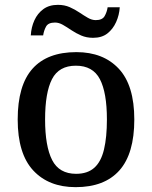

<svg xmlns="http://www.w3.org/2000/svg" viewBox="-20 -762 627 792"><path d="M292 10Q181 10 117 -59Q53 -128 53 -269Q53 -410 114 -478.5Q175 -547 295 -547Q406 -547 470 -478.5Q534 -410 534 -269Q534 -128 472.5 -59Q411 10 292 10ZM294 -45Q341 -45 369 -70Q397 -95 409 -145.5Q421 -196 421 -269Q421 -380 392 -435.5Q363 -491 293 -491Q223 -491 194.5 -435.5Q166 -380 166 -269Q166 -159 195 -102Q224 -45 294 -45ZM364 -606Q337 -606 315 -615.5Q293 -625 274.5 -637.5Q256 -650 239.5 -659.5Q223 -669 207 -669Q179 -669 170 -652.5Q161 -636 158 -616H107Q109 -650 122 -678.5Q135 -707 159 -724.5Q183 -742 219 -742Q246 -742 267.5 -732.5Q289 -723 307.5 -710.5Q326 -698 342.5 -688.5Q359 -679 375 -679Q402 -679 411.5 -695.5Q421 -712 424 -732H474Q472 -700 459 -671Q446 -642 423 -624Q400 -606 364 -606Z"/></svg>

Font: Noto Serif Thai Medium
Style: Regular
Weight: 500
Version: Version 2.001